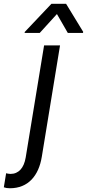

<svg xmlns="http://www.w3.org/2000/svg" viewBox="-111 -784 457 1009"><path d="M97.7 -610.8 188.2 -710.2 245.4 -610.8H324.9L326.3 -616.5L236.2 -764.2H159.4L19.5 -616.5L18.1 -610.8ZM-58.9 205.3C36.2 205.3 92.3 140.6 108.7 39.8L204.5 -545.5H120.7L24.1 43.3C14.9 98.7 -12.8 130 -56.1 130C-66.1 130 -72.4 127.8 -78.8 126.4L-90.9 200.3C-81 203.8 -72.4 205.3 -58.9 205.3Z"/></svg>

Font: TID UI
Style: Italic
Weight: 400
Italic angle: -9.39999°
Designer: The TID Project Authors
Foundry: Bakken & Bæck
Version: Version 1.001;hotconv 1.0.109;makeotfexe 2.5.65596